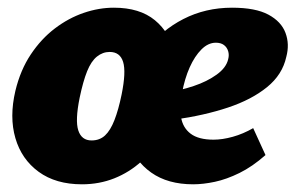

<svg xmlns="http://www.w3.org/2000/svg" viewBox="-20 -463 770 499"><path d="M193 16Q125 16 80.5 -16.5Q36 -49 20 -104Q4 -159 20 -227Q33 -281 60 -321.5Q87 -362 122.5 -389Q158 -416 197.5 -429.5Q237 -443 276 -443Q343 -443 382.5 -410.5Q422 -378 434 -323.5Q446 -269 432 -202Q422 -152 400.5 -112Q379 -72 347.5 -43.5Q316 -15 277 0.5Q238 16 193 16ZM218 -98Q239 -98 253 -111Q267 -124 277.5 -151Q288 -178 296 -217Q308 -276 300 -302Q292 -328 265 -328Q247 -328 232 -316Q217 -304 206.5 -278Q196 -252 187 -209Q175 -150 183.5 -124Q192 -98 218 -98ZM482 16Q416 16 373 -14.5Q330 -45 313.5 -96.5Q297 -148 309 -212Q322 -281 360.5 -332.5Q399 -384 456.5 -413.5Q514 -443 583 -443Q644 -443 677.5 -425Q711 -407 722 -377.5Q733 -348 724 -315Q714 -269 674 -236.5Q634 -204 572.5 -183.5Q511 -163 433 -152L416 -223Q449 -228 483.5 -239.5Q518 -251 543 -269Q568 -287 573 -309Q576 -320 573 -330Q570 -340 562 -346Q554 -352 541 -352Q521 -352 503.5 -334.5Q486 -317 473 -288Q460 -259 453 -221Q446 -186 450.5 -158.5Q455 -131 475.5 -115.5Q496 -100 535 -100Q558 -100 585 -107.5Q612 -115 638 -130L670 -60Q636 -30 602.5 -13.5Q569 3 538.5 9.5Q508 16 482 16Z"/></svg>

Font: Ysabeau Black
Style: Italic
Weight: 900
Italic angle: -12°
Version: Version 2.000;gftools[0.9.27.dev2+g8671c4b]